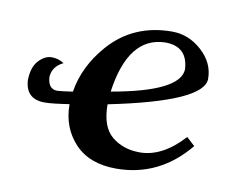

<svg xmlns="http://www.w3.org/2000/svg" viewBox="-61 -558 822 653"><g transform="rotate(10 350.5 -232.0)"><path d="M313.5 -240.2Q545.4 -280.8 549.3 -357.9Q545.4 -437 467.3 -437Q340.3 -434.1 313.5 -240.2ZM376.5 14.6Q284.2 14.6 233.6 -39.3Q183.1 -93.3 183.1 -173.8Q123 -164.6 98.1 -164.6Q32.7 -165 29.3 -230.5Q30.3 -274.9 51.3 -297.6Q72.3 -320.3 96.2 -320.3Q119.6 -320.3 138.7 -307.6Q102.1 -290 99.6 -253.4Q102.1 -211.4 133.8 -211.4Q151.4 -212.4 187 -217.8Q201.2 -307.1 267.1 -382.3Q350.6 -477.5 484.4 -477.5Q541.5 -477.5 586.9 -436.5Q632.3 -395.5 632.3 -340.3Q632.3 -261.2 310.5 -195.8Q310.5 -118.2 349.9 -85.9Q389.2 -53.7 446.3 -53.7Q524.4 -53.7 596.7 -133.3L625.5 -106.9Q525.4 14.6 376.5 14.6Z"/></g></svg>

Font: Kelvinch
Style: Bold Italic
Weight: 700
Italic angle: -10°
Designer: Paul James Miller
Foundry: High-Logic / Made with FontCreator
Version: Version 3.30 September 23, 2016